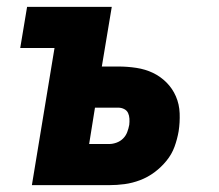

<svg xmlns="http://www.w3.org/2000/svg" viewBox="-20 -540 640 560"><path d="M73 0 139 -400H39L59 -520H306L277 -346H325Q352 -346 378 -342Q404 -338 426 -327.5Q448 -317 465.5 -299.5Q483 -282 493 -259Q503 -236 504 -209.5Q505 -183 501 -157Q497 -134 489 -112Q481 -90 465.5 -71Q450 -52 430.5 -37.5Q411 -23 388.5 -14.5Q366 -6 343.5 -3Q321 0 298 0ZM299 -120Q309 -120 320 -124Q331 -128 339 -136Q347 -144 351 -154.5Q355 -165 357 -176Q358 -185 357.5 -194Q357 -203 353.5 -210.5Q350 -218 342 -222Q334 -226 325 -226H257L240 -120Z"/></svg>

Font: Iosevka Heavy Extended Oblique
Style: Regular
Weight: 900
Width: 7
Italic angle: -9°
Monospace: yes
Designer: Belleve Invis
Foundry: Belleve Invis
Version: Version 32.5.0; ttfautohint (v1.8.4)